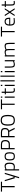

<svg xmlns="http://www.w3.org/2000/svg" viewBox="4341 -5106 987 9715"><g transform="rotate(-90 4834.5 -248.5)"><path d="M-3 -639V-697H497V-639H279V0H218V-639Z M523 -500H584L717 -57H753L887 -500H948L732 225H672L738 0H670Z M1068 225V-500H1128V-462Q1206 -509 1286 -509Q1380 -509 1422 -448.5Q1464 -388 1464 -256Q1464 -112 1414 -51Q1364 10 1248 10Q1183 10 1128 -3V225ZM1280 -455Q1248 -455 1210 -443.5Q1172 -432 1150 -421L1128 -410V-56Q1196 -44 1245 -44Q1332 -44 1367 -92.5Q1402 -141 1402 -258Q1402 -363 1371 -409Q1340 -455 1280 -455Z M1782 -509Q1891 -509 1940.5 -448.5Q1990 -388 1990 -257Q1990 -115 1946 -52.5Q1902 10 1782 10Q1660 10 1615.5 -50.5Q1571 -111 1571 -258Q1571 -392 1619 -450.5Q1667 -509 1782 -509ZM1782 -44Q1873 -44 1900.5 -92Q1928 -140 1928 -257Q1928 -363 1893.5 -409Q1859 -455 1782 -455Q1696 -455 1664 -412.5Q1632 -370 1632 -258Q1632 -137 1661 -90.5Q1690 -44 1782 -44Z M2392 -242H2200V0H2139V-697H2392Q2503 -697 2555.5 -644Q2608 -591 2608 -479Q2608 -242 2392 -242ZM2200 -301H2392Q2545 -301 2545 -479Q2545 -562 2508.5 -600.5Q2472 -639 2392 -639H2200Z M3158 0 3021 -273H2809V0H2748V-697H3002Q3112 -697 3165 -647.5Q3218 -598 3218 -490Q3218 -322 3084 -287L3227 0ZM3002 -639H2809V-331H3002Q3085 -331 3119.5 -372Q3154 -413 3154 -490Q3154 -567 3117 -603Q3080 -639 3002 -639Z M3605 -49Q3729 -49 3771 -116.5Q3813 -184 3813 -345Q3813 -501 3769 -574.5Q3725 -648 3605 -648Q3484 -648 3441 -575Q3398 -502 3398 -345Q3398 -267 3406.5 -215.5Q3415 -164 3437 -124.5Q3459 -85 3500 -67Q3541 -49 3605 -49ZM3605 10Q3451 10 3392.5 -75.5Q3334 -161 3334 -345Q3334 -528 3393 -617.5Q3452 -707 3605 -707Q3758 -707 3817.5 -618Q3877 -529 3877 -345Q3877 -157 3818.5 -73.5Q3760 10 3605 10Z M4164 -639V-697H4664V-639H4446V0H4385V-639Z M4746 0V-500H4806V0ZM4746 -625V-700H4806V-625Z M5221 -445H5054V-202Q5054 -105 5067.5 -75Q5081 -45 5133 -45L5226 -52L5229 1Q5163 11 5128 11Q5053 11 5023.5 -26.5Q4994 -64 4994 -170V-445H4920V-500H4994V-657H5054V-500H5221Z M5340 0V-500H5400V0ZM5340 -625V-700H5400V-625Z M5572 0V-722H5632V0Z M5808 0V-722H5868V0Z M6040 0V-500H6100V0ZM6040 -625V-700H6100V-625Z M6590 -500H6649V0H6590V-35Q6512 10 6436 10Q6334 10 6301.5 -42Q6269 -94 6269 -239V-500H6328V-241Q6328 -124 6349.5 -84Q6371 -44 6443 -44Q6476 -44 6513 -54.5Q6550 -65 6570 -76L6590 -86Z M6894 0H6834V-500H6894V-464Q6961 -504 7034 -507Q7069 -509 7090 -506Q7147 -499 7174 -463Q7297 -509 7358 -509Q7458 -509 7491.5 -456.5Q7525 -404 7525 -260V0H7465V-245Q7465 -370 7444.5 -412Q7424 -454 7351 -454Q7318 -454 7279.5 -443.5Q7241 -433 7222.5 -424.5Q7204 -416 7199 -413Q7213 -372 7213 -260V0H7154V-258Q7154 -375 7132.5 -414.5Q7111 -454 7039 -454Q7006 -454 6969.5 -443.5Q6933 -433 6914 -422L6894 -412Z M7842 -639V-697H8342V-639H8124V0H8063V-639Z M8594 -45Q8626 -45 8672 -47.5Q8718 -50 8748 -52L8777 -54L8779 -4Q8666 10 8588 10Q8480 9 8437 -54Q8394 -117 8394 -248Q8394 -509 8600 -509Q8699 -509 8748 -452.5Q8797 -396 8797 -273L8795 -225H8455Q8455 -133 8486.5 -89Q8518 -45 8594 -45ZM8455 -275H8737Q8737 -373 8704.5 -414.5Q8672 -456 8600 -456Q8455 -456 8455 -275Z M8878 -500H8944L9076 -294L9209 -500H9275L9114 -250L9275 0H9208L9076 -205L8944 0H8878L9039 -250Z M9637 -445H9470V-202Q9470 -105 9483.5 -75Q9497 -45 9549 -45L9642 -52L9645 1Q9579 11 9544 11Q9469 11 9439.5 -26.5Q9410 -64 9410 -170V-445H9336V-500H9410V-657H9470V-500H9637Z"/></g></svg>

Font: TypoPRO Titillium Text
Style: 250 wt
Weight: 300
Designer: Accademia di Belle Arti di Urbino and others
Foundry: Accademia di Belle Arti di Urbino and others.
Version: Version 25.000